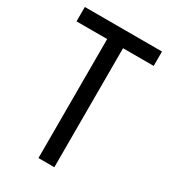

<svg xmlns="http://www.w3.org/2000/svg" viewBox="-177 -802 787 890"><g transform="rotate(30 217.0 -357.0)"><path d="M259 0V-637H423V-714H10V-637H174V0Z"/></g></svg>

Font: Noto Sans Sinhala Condensed
Style: Regular
Weight: 400
Width: 3
Designer: Jelle Bosma - Monotype Design Team
Foundry: Monotype Imaging Inc.
Version: Version 2.006